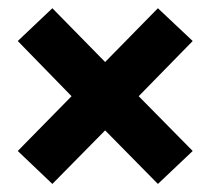

<svg xmlns="http://www.w3.org/2000/svg" viewBox="-20 -546 516 469"><path d="M107.9 -96.7 23.4 -177.2 154.8 -311 23.4 -445.8 107.9 -525.9 236.8 -394.5 365.7 -525.9 450.7 -445.8 318.8 -311 450.7 -177.2 365.7 -96.7 236.8 -227.5Z"/></svg>

Font: Yantramanav Black
Style: Regular
Weight: 900
Version: Version 1.001;PS 1.0;hotconv 1.0.72;makeotf.lib2.5.5900; ttf